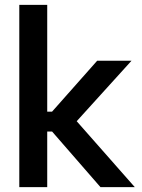

<svg xmlns="http://www.w3.org/2000/svg" viewBox="-20 -772 584 792"><path d="M59.6 -752H174.8V-311.5H194.8L380.9 -521.5H522.5L296.4 -272L536.1 0H394.5L194.8 -229.5H174.8V0H59.6Z"/></svg>

Font: Reddit Sans Vanilla SemiBold
Style: Regular
Weight: 600
Designer: Stephen Hutchings
Foundry: Reddit
Version: Version 1.013